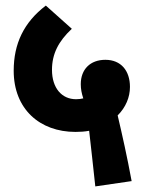

<svg xmlns="http://www.w3.org/2000/svg" viewBox="-20 -652 513 687"><path d="M321 15 451 -4C435 -91 417 -171 401 -239C430 -268 445 -304 445 -341C445 -399 413 -438 357 -438C303 -438 269 -404 269 -351C269 -334 272 -318 278 -300C270 -298 261 -297 252 -297C201 -297 166 -337 166 -402C166 -459 189 -504 237 -549L144 -632C65 -572 29 -495 29 -399C29 -262 122 -180 250 -180C266 -180 283 -181 299 -184C306 -125 313 -57 321 15Z"/></svg>

Font: Noto Sans Devanagari ExtraCondensed ExtraBold
Style: Regular
Weight: 800
Width: 2
Designer: Jelle Bosma - Monotype Design Team
Foundry: Monotype Imaging Inc.
Version: Version 2.004